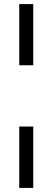

<svg xmlns="http://www.w3.org/2000/svg" viewBox="-20 -714 260 950"><path d="M75.2 -391.1V-693.8H144.5V-391.1ZM75.2 215.8V-87.9H144.5V215.8Z"/></svg>

Font: Liberation Serif
Style: Bold
Weight: 700
Designer: Steve Matteson
Foundry: Ascender Corporation
Version: Version 2.1.5